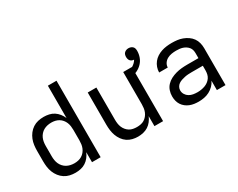

<svg xmlns="http://www.w3.org/2000/svg" viewBox="-92 -1163 1985 1598"><g transform="rotate(-30 900.0 -363.5)"><path d="M268 8Q240 8 213.5 2Q187 -4 164 -19Q141 -34 124 -56Q107 -78 97 -103.5Q87 -129 83.5 -156Q80 -183 80 -210V-310Q80 -337 83.5 -364Q87 -391 97 -416.5Q107 -442 124 -464Q141 -486 164 -501Q187 -516 213.5 -522Q240 -528 268 -528Q293 -528 318.5 -522.5Q344 -517 365.5 -503Q387 -489 403 -468.5Q419 -448 429 -424V-735H512V0H429V-96Q419 -72 403 -51.5Q387 -31 365.5 -17Q344 -3 318.5 2.5Q293 8 268 8ZM299 -65Q318 -65 336 -69Q354 -73 370 -82.5Q386 -92 398 -106.5Q410 -121 417 -138Q424 -155 426.5 -173.5Q429 -192 429 -210V-310Q429 -328 426.5 -346.5Q424 -365 417 -382Q410 -399 398 -413.5Q386 -428 370 -437.5Q354 -447 336 -451Q318 -455 299 -455Q280 -455 261.5 -451Q243 -447 226.5 -438Q210 -429 197 -414.5Q184 -400 176.5 -383Q169 -366 166 -347.5Q163 -329 163 -310V-210Q163 -191 166 -172.5Q169 -154 176.5 -137Q184 -120 197 -105.5Q210 -91 226.5 -82Q243 -73 261.5 -69Q280 -65 299 -65Z M868 8Q842 8 815.5 1.5Q789 -5 767 -20Q745 -35 729 -57.5Q713 -80 704 -105Q695 -130 691.5 -156.5Q688 -183 688 -210V-520H771V-210Q771 -192 773.5 -173.5Q776 -155 783 -138Q790 -121 802 -106.5Q814 -92 829.5 -82.5Q845 -73 863.5 -69.5Q882 -66 900 -66Q918 -66 936.5 -69.5Q955 -73 970.5 -82.5Q986 -92 998 -106.5Q1010 -121 1017 -138Q1024 -155 1026.5 -173.5Q1029 -192 1029 -210V-520H1112V0H1029V-96Q1019 -72 1003 -51.5Q987 -31 966 -17.5Q945 -4 919.5 2Q894 8 868 8ZM1071 -447 1055 -498Q1071 -502 1086 -507Q1101 -512 1114.5 -520Q1128 -528 1139.5 -539Q1151 -550 1159 -564Q1149 -564 1139.5 -568Q1130 -572 1123.5 -579.5Q1117 -587 1114.5 -597Q1112 -607 1112 -617Q1112 -627 1115 -637.5Q1118 -648 1126 -655.5Q1134 -663 1144 -666.5Q1154 -670 1165 -670Q1176 -670 1186.5 -666.5Q1197 -663 1205 -655Q1213 -647 1215.5 -636.5Q1218 -626 1218 -615Q1218 -584 1207.5 -555Q1197 -526 1176 -504Q1155 -482 1127.5 -468.5Q1100 -455 1071 -447Z M1451 8Q1430 8 1408.5 5Q1387 2 1367 -6Q1347 -14 1330 -27.5Q1313 -41 1301.5 -59Q1290 -77 1285 -98Q1280 -119 1280 -141Q1280 -169 1289 -195.5Q1298 -222 1317 -242Q1336 -262 1360.5 -274.5Q1385 -287 1412 -294.5Q1439 -302 1466.5 -304.5Q1494 -307 1521 -307H1629V-355Q1629 -371 1625 -386Q1621 -401 1611 -413Q1601 -425 1587.5 -433.5Q1574 -442 1559.5 -446.5Q1545 -451 1529.5 -452.5Q1514 -454 1499 -454Q1477 -454 1455 -450.5Q1433 -447 1413.5 -436.5Q1394 -426 1381.5 -407.5Q1369 -389 1369 -367Q1369 -367 1369 -367Q1369 -367 1369 -367H1286Q1286 -367 1286 -367Q1286 -367 1286 -367Q1286 -392 1294.5 -416Q1303 -440 1318.5 -459.5Q1334 -479 1355 -492.5Q1376 -506 1400 -514Q1424 -522 1449 -525Q1474 -528 1499 -528Q1525 -528 1550.5 -525Q1576 -522 1600.5 -513Q1625 -504 1647 -489Q1669 -474 1684 -453Q1699 -432 1705.5 -406.5Q1712 -381 1712 -355V0H1629V-90Q1618 -66 1598.5 -46.5Q1579 -27 1555 -14.5Q1531 -2 1504.5 3Q1478 8 1451 8ZM1482 -65Q1500 -65 1518 -68Q1536 -71 1553 -77Q1570 -83 1585 -94Q1600 -105 1610.5 -120Q1621 -135 1625 -153Q1629 -171 1629 -189V-234H1521Q1505 -234 1488 -233Q1471 -232 1455 -228.5Q1439 -225 1423 -220Q1407 -215 1393 -205.5Q1379 -196 1371 -181Q1363 -166 1363 -150Q1363 -129 1374 -111Q1385 -93 1402.5 -82.5Q1420 -72 1440.5 -68.5Q1461 -65 1482 -65Z"/></g></svg>

Font: Zed Mono Extended
Style: Regular
Weight: 400
Width: 7
Monospace: yes
Designer: Belleve Invis
Foundry: Belleve Invis
Version: Version 1.0.0; ttfautohint (v1.8.4)